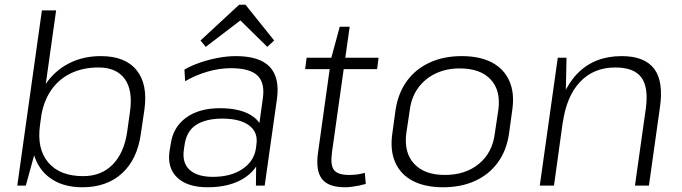

<svg xmlns="http://www.w3.org/2000/svg" viewBox="-20 -784 2881 811"><path d="M328 7Q254 7 203 -24.5Q152 -56 129.5 -113Q107 -170 117 -247L125 -298Q136 -375 174 -430.5Q212 -486 271.5 -516.5Q331 -547 406 -547Q509 -547 557 -487.5Q605 -428 590 -321L575 -219Q560 -111 495.5 -52Q431 7 328 7ZM157 -740H217L138 -178L89 0H53ZM331 -40Q408 -40 456 -89Q504 -138 517 -226L529 -312Q542 -402 507 -450.5Q472 -499 396 -499Q330 -499 278.5 -474Q227 -449 195 -401.5Q163 -354 153 -288L149 -256Q135 -155 184 -97.5Q233 -40 331 -40Z M1063 -172 1090 -367Q1100 -434 1067.5 -465Q1035 -496 956 -496Q907 -496 857 -481.5Q807 -467 762 -441L759 -490Q788 -507 824.5 -519.5Q861 -532 900.5 -539.5Q940 -547 976 -547Q1076 -547 1119 -502Q1162 -457 1150 -367L1098 0H1061ZM857 7Q772 7 729 -33.5Q686 -74 696 -145L701 -175Q711 -247 766 -287Q821 -327 909 -327Q1003 -327 1052.5 -289Q1102 -251 1092 -180L1087 -148Q1077 -76 1015.5 -34.5Q954 7 857 7ZM879 -37Q955 -37 1004 -70Q1053 -103 1061 -157L1063 -173Q1071 -225 1032.5 -254Q994 -283 919 -283Q850 -283 808.5 -256.5Q767 -230 759 -168L757 -154Q748 -97 780.5 -67Q813 -37 879 -37ZM827 -613 990 -764H1017L1138 -613L1109 -586L984 -709H1010L849 -586Z M1437 7Q1367 7 1340 -28Q1313 -63 1323 -137L1379 -538L1415 -671H1457L1382 -139Q1375 -86 1391 -65.5Q1407 -45 1455 -45Q1472 -45 1488 -47Q1504 -49 1521 -54L1525 -7Q1511 -3 1496 0Q1481 3 1466 5Q1451 7 1437 7ZM1275 -540H1579L1573 -492H1269Z M1852 7Q1775 7 1723.5 -20Q1672 -47 1649.5 -98Q1627 -149 1637 -219L1651 -321Q1662 -391 1698.5 -441.5Q1735 -492 1794.5 -519.5Q1854 -547 1930 -547Q2007 -547 2058 -520Q2109 -493 2131.5 -442Q2154 -391 2144 -321L2130 -219Q2120 -149 2083 -98Q2046 -47 1987 -20Q1928 7 1852 7ZM1859 -45Q1946 -45 2003 -92Q2060 -139 2070 -220L2085 -320Q2096 -402 2052.5 -448.5Q2009 -495 1922 -495Q1865 -495 1820 -473.5Q1775 -452 1746.5 -413Q1718 -374 1711 -320L1696 -220Q1686 -139 1729.5 -92Q1773 -45 1859 -45Z M2708 -326Q2720 -415 2689 -457Q2658 -499 2579 -499Q2488 -499 2430.5 -438.5Q2373 -378 2357 -265L2318 -203L2327 -264Q2348 -401 2419.5 -474Q2491 -547 2606 -547Q2703 -547 2743.5 -493Q2784 -439 2767 -327L2721 0H2662ZM2336 -540H2373L2369 -354L2320 0H2260Z"/></svg>

Font: Pathway Extreme 28pt ExtraLight
Style: Italic
Weight: 250
Italic angle: -8°
Designer: Eduardo Rodriguez Tunni
Foundry: Eduardo Rodriguez Tunni
Version: Version 1.001;gftools[0.9.26]